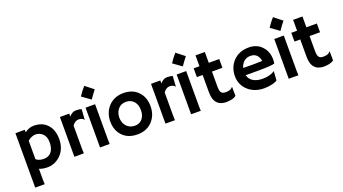

<svg xmlns="http://www.w3.org/2000/svg" viewBox="-67 -1445 4141 2315"><g transform="rotate(-20 2003.0 -287.5)"><path d="M198.7 -10.3V133.3Q198.7 175.3 200.7 188H79.1V-510.3H198.7V-478.5Q257.8 -520 312 -520Q366.2 -520 408.2 -504.9Q450.2 -489.7 481.9 -458Q551.8 -389.2 551.8 -261.7Q551.8 -177.2 512.2 -110.8Q478.5 -54.7 418.9 -21Q366.2 8.8 304.7 8.8Q243.2 8.8 198.7 -10.3ZM198.7 -133.3Q235.8 -102.1 294.9 -102.1Q391.6 -102.1 419.9 -195.3Q429.7 -227.1 429.7 -263.4Q429.7 -299.8 422.9 -321.5Q416 -343.3 405 -359.1Q394 -375 380.4 -385.5Q366.7 -396 352.5 -402.3Q327.6 -413.6 301.3 -413.6Q274.9 -413.6 246.6 -401.4Q218.3 -389.2 198.7 -368.7Z M769.5 -54.7Q769.5 -12.7 771.5 0H649.9V-510.3H769.5V-472.7Q811 -520 856.7 -520Q902.3 -520 928.7 -508.8L919.9 -377.4L918 -376Q900.9 -406.2 847.2 -406.2Q826.7 -406.2 805.4 -392.3Q784.2 -378.4 769.5 -355.5Z M972.7 -655.8Q1011.7 -716.8 1054.2 -763.2L1159.2 -680.7Q1138.2 -654.8 1120.1 -629.9Q1120.1 -629.9 1082.5 -576.7ZM1101.1 -54.7Q1101.1 -12.7 1103 0H979V-510.3H1101.1Z M1201.7 -252.4Q1201.7 -306.2 1220 -355.2Q1238.3 -404.3 1272.5 -440.9Q1347.2 -520 1466.3 -520Q1585 -520 1654.8 -445.3Q1721.7 -374 1721.7 -260.3Q1721.7 -146.5 1652.8 -71.8Q1580.1 7.3 1460 7.3Q1335.9 7.3 1265.6 -70.3Q1201.7 -141.1 1201.7 -252.4ZM1320.3 -255.4Q1320.3 -224.6 1330.6 -195.8Q1340.8 -167 1359.9 -146.5Q1400.4 -102.1 1466.3 -102.1Q1527.3 -102.1 1562.5 -145.5Q1596.7 -187.5 1596.7 -254.9Q1596.7 -323.2 1561.5 -365.2Q1523.9 -410.2 1458.5 -410.2Q1392.1 -410.2 1354.5 -362.3Q1320.3 -318.4 1320.3 -255.4Z M1938.5 -54.7Q1938.5 -12.7 1940.4 0H1818.8V-510.3H1938.5V-472.7Q1980 -520 2025.6 -520Q2071.3 -520 2097.7 -508.8L2088.9 -377.4L2086.9 -376Q2069.8 -406.2 2016.1 -406.2Q1995.6 -406.2 1974.4 -392.3Q1953.1 -378.4 1938.5 -355.5Z M2141.6 -655.8Q2180.7 -716.8 2223.1 -763.2L2328.1 -680.7Q2307.1 -654.8 2289.1 -629.9Q2289.1 -629.9 2251.5 -576.7ZM2270 -54.7Q2270 -12.7 2272 0H2147.9V-510.3H2270Z M2634.3 -107.4Q2697.3 -107.4 2720.7 -140.1H2724.6L2726.1 -26.9Q2702.1 -2.9 2637.2 4.9Q2619.6 7.3 2593.5 7.3Q2567.4 7.3 2536.9 -2.4Q2506.3 -12.2 2484.9 -34.2Q2440.4 -79.6 2440.4 -176.3V-397.9H2366.7Q2366.2 -412.1 2366.2 -426.8V-502Q2366.2 -510.3 2366.7 -510.3H2440.4V-649.4H2560.1V-510.3H2694.3V-397.9H2560.1V-198.7Q2560.1 -122.1 2602.5 -111.3Q2616.2 -107.4 2634.3 -107.4Z M2800.8 -251Q2800.8 -308.1 2820.3 -356.9Q2839.8 -405.8 2875.5 -442.4Q2951.7 -520 3074.7 -520Q3178.7 -520 3241.7 -451.2Q3303.7 -384.8 3303.7 -284.2Q3303.7 -245.6 3297.9 -231.4Q3249 -217.8 3099.1 -217.8H2927.2Q2939.9 -165.5 2986.3 -136.5Q3032.7 -107.4 3106.9 -107.4Q3184.6 -107.4 3240.2 -135.3Q3254.9 -142.6 3262.2 -148.9Q3261.2 -128.4 3259.8 -106.9L3254.4 -30.8Q3217.3 -5.4 3134.3 4.4Q3109.9 7.3 3087.4 7.3Q2963.4 7.3 2882.3 -64.9Q2800.8 -137.7 2800.8 -251ZM3173.8 -312.5Q3153.8 -417.5 3059.6 -417.5Q2985.4 -417.5 2946.8 -353.5Q2935.1 -334 2928.7 -310.5Q2940.4 -310.1 2957.5 -309.6H2993.7Q3011.7 -309.1 3028.3 -309.1H3056.2Q3081.1 -309.1 3105 -309.6L3145 -311Q3161.1 -311.5 3173.8 -312.5Z M3394 -655.8Q3433.1 -716.8 3475.6 -763.2L3580.6 -680.7Q3559.6 -654.8 3541.5 -629.9Q3541.5 -629.9 3503.9 -576.7ZM3522.5 -54.7Q3522.5 -12.7 3524.4 0H3400.4V-510.3H3522.5Z M3886.7 -107.4Q3949.7 -107.4 3973.1 -140.1H3977.1L3978.5 -26.9Q3954.6 -2.9 3889.6 4.9Q3872.1 7.3 3845.9 7.3Q3819.8 7.3 3789.3 -2.4Q3758.8 -12.2 3737.3 -34.2Q3692.9 -79.6 3692.9 -176.3V-397.9H3619.1Q3618.7 -412.1 3618.7 -426.8V-502Q3618.7 -510.3 3619.1 -510.3H3692.9V-649.4H3812.5V-510.3H3946.8V-397.9H3812.5V-198.7Q3812.5 -122.1 3855 -111.3Q3868.7 -107.4 3886.7 -107.4Z"/></g></svg>

Font: Hammersmith One
Style: Regular
Weight: 400
Designer: Nicole Fally
Foundry: Nicole Fally
Version: Version 1.003